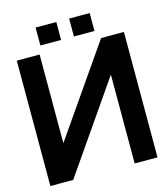

<svg xmlns="http://www.w3.org/2000/svg" viewBox="-125 -959 920 1056"><g transform="rotate(-15 335.0 -431.5)"><path d="M640 -714V0H510V-503H508L160 0H30V-714H160V-212H162L510 -714ZM295 -863V-761H177V-863ZM368 -863H485V-761H368Z"/></g></svg>

Font: Non Bureau Medium
Style: Regular
Weight: 500
Designer: Jona Saucedo
Foundry: Non Foundry
Version: Version 1.000; ttfautohint (v1.8.4)